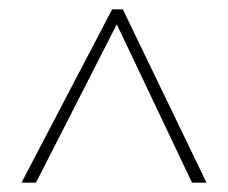

<svg xmlns="http://www.w3.org/2000/svg" viewBox="-20 -735 488 411"><path d="M26 -344H57L230 -683L391 -344H422L243 -715H220Z"/></svg>

Font: Noto Sans Condensed Thin
Style: Regular
Weight: 100
Width: 3
Designer: Monotype Design Team
Foundry: Monotype Imaging Inc.
Version: Version 2.013